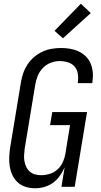

<svg xmlns="http://www.w3.org/2000/svg" viewBox="-20 -1000 540 1028"><path d="M168 8Q142 8 117.5 0.5Q93 -7 75 -23.5Q57 -40 46.5 -62.5Q36 -85 32 -110Q28 -135 29.5 -161.5Q31 -188 35 -214L92 -559Q96 -584 104.5 -608.5Q113 -633 127.5 -655Q142 -677 162.5 -694.5Q183 -712 206.5 -723Q230 -734 255.5 -738.5Q281 -743 306 -743Q331 -743 355 -739Q379 -735 400.5 -725Q422 -715 439 -698.5Q456 -682 465 -660.5Q474 -639 476.5 -614.5Q479 -590 475 -564L474 -555H396L397 -561Q400 -584 396.5 -606Q393 -628 379 -644Q365 -660 343.5 -666.5Q322 -673 299 -673Q276 -673 252 -664Q228 -655 210 -636.5Q192 -618 182.5 -595Q173 -572 169 -548L112 -203Q110 -186 109 -169Q108 -152 111 -136Q114 -120 121 -105.5Q128 -91 139.5 -81Q151 -71 167 -66.5Q183 -62 200 -62Q223 -62 246 -69Q269 -76 287.5 -92.5Q306 -109 316 -131Q326 -153 330 -176L355 -330H248L260 -400H446L380 0H309L326 -104Q316 -81 300.5 -59Q285 -37 264 -21.5Q243 -6 217.5 1Q192 8 168 8ZM317 -795 272 -835 413 -980 466 -930Z"/></svg>

Font: Iosevka Fixed
Style: Italic
Weight: 400
Italic angle: -9°
Monospace: yes
Designer: Belleve Invis
Foundry: Belleve Invis
Version: Version 33.2.4